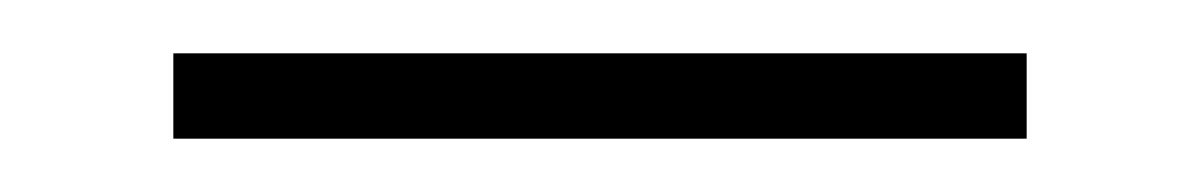

<svg xmlns="http://www.w3.org/2000/svg" viewBox="-20 -433 450 72"><path d="M365 -381V-413H45V-381Z"/></svg>

Font: Advent Pro
Style: ExtraLight
Weight: 250
Designer: Andreas Kalpakidis
Foundry: Andreas Kalpakidis
Version: Version 2.002 2007